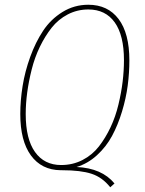

<svg xmlns="http://www.w3.org/2000/svg" viewBox="-20 -711 612 813"><path d="M304.2 -3.9Q411.6 1 464.8 65.9L446.8 82Q413.6 40 367.9 24.9Q322.3 9.8 243.2 9.8H238.8H237.8H236.8Q155.8 8.8 110.8 -53Q65.9 -114.7 65.9 -228Q65.9 -285.6 75.7 -346.7Q85.4 -407.7 107.9 -470Q130.4 -532.2 162.6 -580.8Q194.8 -629.4 244.6 -660.2Q294.4 -690.9 354 -690.9Q436.5 -690.9 482.2 -630.4Q527.8 -569.8 527.8 -455.1Q527.8 -402.8 520.8 -348.9Q513.7 -294.9 496.6 -238.5Q479.5 -182.1 454.6 -135.7Q429.7 -89.4 390.6 -53.7Q351.6 -18.1 304.2 -3.9ZM88.9 -228Q88.9 -122.6 128.2 -67.4Q167.5 -12.2 238.8 -12.2Q288.1 -12.2 329.3 -33.4Q370.6 -54.7 398.7 -90.8Q426.8 -127 448 -171.9Q469.2 -216.8 481.4 -267.8Q493.7 -318.8 499.3 -365.5Q504.9 -412.1 504.9 -456.1Q504.9 -561.5 465.8 -616.2Q426.8 -670.9 354 -670.9Q307.1 -670.9 266.8 -649.9Q226.6 -628.9 198.5 -593.3Q170.4 -557.6 148.7 -512.7Q127 -467.8 114.3 -417.2Q101.6 -366.7 95.2 -319.3Q88.9 -272 88.9 -228Z"/></svg>

Font: Fira Sans Compressed Thin
Style: Italic
Weight: 100
Width: 3
Italic angle: -8°
Designer: Carrois Corporate & Edenspiekermann AG
Foundry: Carrois Corporate GbR & Edenspiekermann AG
Version: Version 4.203;PS 004.203;hotconv 1.0.88;makeotf.lib2.5.64775